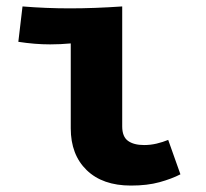

<svg xmlns="http://www.w3.org/2000/svg" viewBox="-20 -560 640 597"><path d="M200 -425Q168 -422 136 -422Q112 -422 87.5 -424Q63 -426 37 -430L50 -540Q123 -534 197 -534Q274 -534 360 -540V-167Q360 -135 378 -122Q396 -109 428 -109Q448 -109 467 -113.5Q486 -118 503 -125L541 -18Q514 -4 476 6.5Q438 17 387 17Q299 17 249.5 -31Q200 -79 200 -161Z"/></svg>

Font: Qzxlaeiskcpccdgjqmyffctclhy
Style: Regular
Weight: 700
Monospace: yes
Designer: Carrois Corporate & Edenspiekermann
Foundry: Carrois Corporate GbR & Edenspiekermann AG
Version: Version 2.001